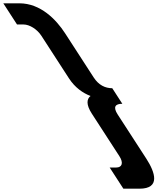

<svg xmlns="http://www.w3.org/2000/svg" viewBox="-517 -880 983 1160"><path d="M161.2 -347C118.2 -347 78.9 -366 49.1 -412L-123.8 -679C-177.6 -762 -272 -860 -400 -860H-497L-414.1 -732H-374.1C-339.1 -732 -293 -704 -267.1 -664L-100.6 -407C-63.7 -350 -16 -318 29.7 -300C7.3 -282 1.7 -249 38 -193L204.5 64C230.4 104 220.5 132 185.5 132H145.5L228.4 260H325.4C453.4 260 420.9 162 367.2 79L194.2 -188C164.4 -234 179.1 -253 222.1 -253Z"/></svg>

Font: Hussar
Style: BdOpOblSeven
Weight: 700
Foundry: Cannot Into Space Fonts
Version: Version 2.00